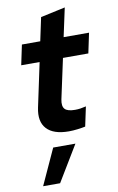

<svg xmlns="http://www.w3.org/2000/svg" viewBox="-104 -740 665 1082"><g transform="rotate(-10 228.5 -199.5)"><path d="M249.3 6.9Q161.5 6.9 122.8 -35.2Q84.1 -77.3 100.7 -155.5L154.1 -406.5H48.8L72.9 -521H177.9L206.3 -654.5L347 -684.9L311.7 -521H457L432.9 -406.5H287.7L238.4 -177.9Q230.8 -139.9 246 -123.2Q261.2 -106.5 303.8 -106.5Q320 -106.5 334.7 -108.6Q349.5 -110.8 367.5 -115.1L343.8 -3.6Q325.7 0.4 299 3.6Q272.3 6.9 249.3 6.9ZM52 286.2 145.7 81.4H272.9L149.2 286.2Z"/></g></svg>

Font: Red Hat Display VF
Style: Italic
Weight: 300
Italic angle: -12°
Designer: Pentagram, MCKL
Foundry: Pentagram, MCKL
Version: Version 1.023